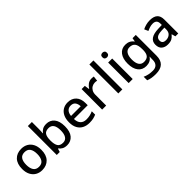

<svg xmlns="http://www.w3.org/2000/svg" viewBox="199 -2043 3567 3567"><g transform="rotate(-45 1982.0 -260.0)"><path d="M558 -270Q558 -136 489 -63Q420 10 303 10Q230 10 173.5 -23Q117 -56 84.5 -118.5Q52 -181 52 -270Q52 -404 120 -476.5Q188 -549 306 -549Q380 -549 436.5 -516.5Q493 -484 525.5 -422Q558 -360 558 -270ZM161 -270Q161 -179 195.5 -128Q230 -77 305 -77Q380 -77 414.5 -128Q449 -179 449 -270Q449 -362 414 -411.5Q379 -461 304 -461Q229 -461 195 -411.5Q161 -362 161 -270Z M798 -577Q798 -544 796 -514Q794 -484 793 -468H798Q820 -502 859.5 -525Q899 -548 961 -548Q1058 -548 1117.5 -478Q1177 -408 1177 -270Q1177 -131 1117 -60.5Q1057 10 960 10Q897 10 858.5 -12.5Q820 -35 798 -66H790L770 0H692V-760H798ZM936 -462Q858 -462 828 -416.5Q798 -371 798 -277V-269Q798 -176 827.5 -126.5Q857 -77 938 -77Q1002 -77 1035 -127Q1068 -177 1068 -271Q1068 -462 936 -462Z M1524 -549Q1630 -549 1691 -483.5Q1752 -418 1752 -305V-247H1390Q1392 -164 1433.5 -120Q1475 -76 1550 -76Q1602 -76 1642.5 -85.5Q1683 -95 1726 -114V-26Q1685 -8 1644 1Q1603 10 1546 10Q1467 10 1407.5 -21Q1348 -52 1314.5 -113.5Q1281 -175 1281 -265Q1281 -356 1311.5 -419Q1342 -482 1396.5 -515.5Q1451 -549 1524 -549ZM1524 -467Q1467 -467 1432.5 -430Q1398 -393 1392 -325H1646Q1645 -388 1615.5 -427.5Q1586 -467 1524 -467Z M2150 -549Q2164 -549 2180.5 -547.5Q2197 -546 2209 -544L2198 -445Q2172 -452 2144 -452Q2104 -452 2068.5 -432Q2033 -412 2011.5 -374.5Q1990 -337 1990 -284V0H1884V-539H1968L1982 -443H1986Q2012 -486 2053 -517.5Q2094 -549 2150 -549Z M2415 0H2309V-760H2415Z M2635 -744Q2659 -744 2677 -730Q2695 -716 2695 -683Q2695 -651 2677 -636.5Q2659 -622 2635 -622Q2609 -622 2591.5 -636.5Q2574 -651 2574 -683Q2574 -716 2591.5 -730Q2609 -744 2635 -744ZM2687 -539V0H2581V-539Z M3039 -549Q3146 -549 3204 -468H3209L3221 -539H3307V7Q3307 122 3245.5 181Q3184 240 3058 240Q2999 240 2950.5 232Q2902 224 2861 207V114Q2947 156 3064 156Q3130 156 3166 118.5Q3202 81 3202 13V-5Q3202 -18 3203 -39Q3204 -60 3205 -71H3201Q3174 -29 3133 -9.5Q3092 10 3039 10Q2937 10 2879.5 -63.5Q2822 -137 2822 -268Q2822 -398 2879.5 -473.5Q2937 -549 3039 -549ZM3061 -461Q2998 -461 2964.5 -411Q2931 -361 2931 -267Q2931 -173 2964.5 -124Q2998 -75 3063 -75Q3137 -75 3171.5 -115.5Q3206 -156 3206 -248V-268Q3206 -371 3171 -416Q3136 -461 3061 -461Z M3682 -549Q3783 -549 3833.5 -504.5Q3884 -460 3884 -365V0H3809L3788 -75H3784Q3749 -31 3710.5 -10.5Q3672 10 3604 10Q3531 10 3483 -29.5Q3435 -69 3435 -153Q3435 -235 3497 -278Q3559 -321 3688 -325L3780 -328V-358Q3780 -417 3753 -441.5Q3726 -466 3677 -466Q3636 -466 3598 -454Q3560 -442 3525 -425L3491 -502Q3529 -522 3578.5 -535.5Q3628 -549 3682 -549ZM3707 -257Q3615 -253 3579.5 -226.5Q3544 -200 3544 -152Q3544 -110 3569 -91Q3594 -72 3634 -72Q3696 -72 3737.5 -107Q3779 -142 3779 -212V-259Z"/></g></svg>

Font: Noto Sans Telugu Medium
Style: Regular
Weight: 500
Designer: Jelle Bosma - Monotype Design Team
Foundry: Monotype Imaging Inc.
Version: Version 2.005; ttfautohint (v1.8.4.7-5d5b)